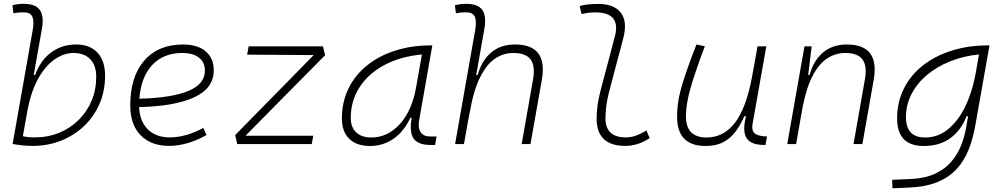

<svg xmlns="http://www.w3.org/2000/svg" viewBox="-20 -763 5313 1017"><path d="M152.3 9.8Q126 9.8 99.6 7.1Q73.2 4.4 46.9 -0.5L153.3 -604Q161.6 -651.9 151.1 -674.8Q140.6 -697.8 104.5 -697.8Q91.3 -697.8 77.9 -696.5Q64.5 -695.3 51.3 -692.4L45.9 -734.9Q60.5 -739.3 75.4 -741Q90.3 -742.7 105.5 -742.7Q168.9 -742.7 191.4 -709.5Q213.9 -676.3 201.7 -608.9L158.7 -365.7H166Q193.8 -442.9 250.7 -485.1Q307.6 -527.3 383.3 -527.3Q456.1 -527.3 496.3 -484.1Q536.6 -440.9 536.6 -361.3Q536.6 -282.2 507.8 -214.6Q479 -147 426.8 -96.7Q374.5 -46.4 304.4 -18.3Q234.4 9.8 152.3 9.8ZM126.5 -183.6 101.1 -41.5Q126.5 -35.2 163.1 -35.2Q232.9 -35.2 292.5 -59.3Q352.1 -83.5 396.2 -127.2Q440.4 -170.9 465.1 -229.2Q489.7 -287.6 489.7 -356.4Q489.7 -416.5 458 -449.5Q426.3 -482.4 368.7 -482.4Q321.3 -482.4 273.4 -451.2Q225.6 -419.9 186.5 -354Q147.5 -288.1 126.5 -183.6Z M880.9 -35.2Q921.4 -35.2 967.5 -48.3Q1013.7 -61.5 1056.6 -85.4L1073.7 -47.9Q1027.8 -21 976.1 -5.6Q924.3 9.8 876.5 9.8Q779.3 9.8 724.6 -46.9Q669.9 -103.5 669.9 -204.6Q669.9 -356.4 743.9 -441.9Q817.9 -527.3 949.7 -527.3Q1026.4 -527.3 1069.3 -491.2Q1112.3 -455.1 1112.3 -390.6Q1112.3 -294.9 1008.1 -247.3Q903.8 -199.7 716.8 -195.8Q720.2 -120.1 763.2 -77.6Q806.2 -35.2 880.9 -35.2ZM718.3 -240.2Q886.2 -244.1 975.8 -280.5Q1065.4 -316.9 1065.4 -389.2Q1065.4 -432.6 1034.2 -457.5Q1002.9 -482.4 945.8 -482.4Q845.7 -482.4 786.1 -418.5Q726.6 -354.5 718.3 -240.2Z M1702.1 -470.7 1280.3 -43.9H1639.2L1631.3 0H1236.8L1225.6 -47.4L1641.6 -471.2L1289.1 -473.6L1296.9 -517.6H1690.4Z M1939.5 10.3Q1868.7 10.3 1829.8 -27.8Q1791 -65.9 1791 -135.3Q1791 -223.1 1826.2 -294.7Q1861.3 -366.2 1924.8 -417Q1988.3 -467.8 2074.2 -495.1Q2160.2 -522.5 2261.2 -522.5H2270L2200.2 -126Q2192.9 -85.4 2208.3 -62.7Q2223.6 -40 2258.3 -40H2292.5L2284.7 4.9H2261.7Q2193.8 4.9 2170.7 -29.5Q2147.5 -64 2160.6 -138.7H2153.3Q2120.1 -66.9 2064.7 -28.3Q2009.3 10.3 1939.5 10.3ZM1946.8 -34.7Q2032.7 -34.7 2097.7 -105.5Q2162.6 -176.3 2185.1 -306.2L2214.8 -474.6Q2099.6 -463.4 2015.1 -418Q1930.7 -372.6 1884.3 -300.5Q1837.9 -228.5 1837.9 -137.7Q1837.9 -88.9 1866.7 -61.8Q1895.5 -34.7 1946.8 -34.7Z M2743.2 0 2803.7 -344.2Q2815.9 -413.1 2790.8 -447.8Q2765.6 -482.4 2698.7 -482.4Q2646.5 -482.4 2601.1 -451.7Q2555.7 -420.9 2521 -349.6Q2486.3 -278.3 2466.3 -156.2L2468.8 -175.3L2437.5 0H2390.6L2497.1 -604Q2505.4 -651.9 2494.9 -674.8Q2484.4 -697.8 2448.2 -697.8Q2435.1 -697.8 2421.6 -696.5Q2408.2 -695.3 2395 -692.4L2389.6 -734.9Q2404.3 -739.3 2419.2 -741Q2434.1 -742.7 2449.2 -742.7Q2512.7 -742.7 2535.2 -709.5Q2557.6 -676.3 2545.4 -608.9L2502.4 -365.7H2510.3Q2531.7 -442.9 2581.8 -485.1Q2631.8 -527.3 2708.5 -527.3Q2882.8 -527.3 2850.1 -340.3L2790 0Z M3292 9.8Q3140.1 9.8 3140.1 -135.7Q3140.1 -157.2 3144 -195.6Q3147.9 -233.9 3165.5 -300.3L3236.8 -569.3Q3270.5 -697.3 3133.8 -697.3Q3097.2 -697.3 3060.5 -688.5L3050.3 -731Q3074.7 -737.8 3099.6 -740Q3124.5 -742.2 3149.4 -742.2Q3232.4 -742.2 3268.6 -695.3Q3304.7 -648.4 3281.2 -559.6L3212.4 -300.3Q3193.8 -230 3190.4 -192.1Q3187 -154.3 3187 -138.2Q3185.5 -35.2 3296.4 -35.2Q3345.7 -35.2 3403.8 -72.3L3421.4 -31.2Q3358.4 9.8 3292 9.8Z M3717.3 10.3Q3566.4 10.3 3566.4 -145Q3566.4 -227.1 3594.2 -317.6Q3622.1 -408.2 3668.9 -527.3L3713.4 -518.1Q3664.6 -388.7 3638.9 -300.8Q3613.3 -212.9 3613.3 -147.5Q3613.3 -34.7 3722.2 -34.7Q3813 -34.7 3873 -112.8Q3933.1 -190.9 3963.9 -358.4L3992.7 -517.6H4039.1L3966.3 -106.9Q3960.4 -73.2 3975.8 -58.1Q3991.2 -43 4034.2 -40.5L4043 -40L4034.7 4.9H4029.3Q3976.6 4.9 3951.4 -13.9Q3926.3 -32.7 3922.9 -66.7Q3919.4 -100.6 3931.6 -147H3922.4Q3903.3 -103 3877.2 -67.4Q3851.1 -31.7 3812.5 -10.7Q3773.9 10.3 3717.3 10.3Z M4149.9 0 4241.2 -517.6H4279.3L4260.7 -365.7H4268.1Q4289.6 -442.9 4339.6 -485.1Q4389.6 -527.3 4466.3 -527.3Q4640.6 -527.3 4607.9 -340.3L4547.9 0H4501L4561.5 -344.2Q4573.7 -413.1 4548.6 -447.8Q4523.4 -482.4 4456.5 -482.4Q4407.2 -482.4 4364 -455.3Q4320.8 -428.2 4286.9 -366.2Q4252.9 -304.2 4231.9 -198.7L4196.8 0Z M4707.5 234.4 4705.6 189.5 4805.2 185.1Q4879.4 181.6 4931.2 158Q4982.9 134.3 5016.4 96.4Q5049.8 58.6 5068.8 12.2Q5087.9 -34.2 5096.7 -82.5L5107.9 -147H5099.6Q5069.8 -71.3 5012.9 -30.5Q4956.1 10.3 4873 10.3Q4731.9 10.3 4731.9 -135.3Q4731.9 -223.1 4768.1 -294.7Q4804.2 -366.2 4869.4 -417Q4934.6 -467.8 5022 -495.1Q5109.4 -522.5 5211.9 -522.5H5221.2L5146 -98.1Q5133.8 -29.3 5111.1 28.8Q5088.4 86.9 5048.6 130.9Q5008.8 174.8 4947 200.7Q4885.3 226.6 4795.4 230.5ZM5165.5 -474.6Q5083 -466.3 5012.5 -438Q4941.9 -409.7 4889.6 -365.5Q4837.4 -321.3 4808.1 -264.6Q4778.8 -208 4778.8 -142.6Q4778.8 -34.7 4880.4 -34.7Q4946.8 -34.7 4999.5 -76.7Q5052.2 -118.7 5089.4 -192.1Q5126.5 -265.6 5145 -359.9L5148.9 -379.4Z"/></svg>

Font: Cascadia Mono NF ExtraLight
Style: Italic
Weight: 200
Italic angle: -10°
Monospace: yes
Designer: Aaron Bell
Foundry: Saja Typeworks
Version: Version 2404.023; ttfautohint (v1.8.4)